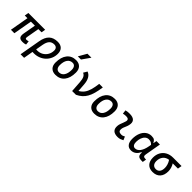

<svg xmlns="http://www.w3.org/2000/svg" viewBox="300 -2337 4104 4104"><g transform="rotate(45 2352.0 -285.0)"><path d="M420.9 9.8Q351.6 9.8 326.2 -25.1Q300.8 -60.1 314.5 -136.7L365.2 -424.8H244.1L169.4 0H64.9L139.6 -424.8H58.6L74.7 -517.6H582.5L566.4 -424.8H469.7L419.9 -141.6Q414.6 -110.8 420.2 -96.9Q425.8 -83 451.7 -83Q463.4 -83 476.6 -86.2Q489.7 -89.4 507.8 -94.2L517.6 -5.9Q492.2 2.9 471.9 6.3Q451.7 9.8 420.9 9.8Z M957 -527.3Q1043.5 -527.3 1091.1 -480.2Q1138.7 -433.1 1138.7 -346.7Q1138.7 -270.5 1110.6 -205.6Q1082.5 -140.6 1032 -92.3Q981.4 -43.9 913.6 -17.1Q845.7 9.8 765.6 9.8Q746.6 9.8 726.1 7.8L688 224.6H581.1L664.6 -250.5Q689.5 -393.1 760.5 -460.2Q831.5 -527.3 957 -527.3ZM742.7 -85Q758.8 -83.5 776.4 -83.5Q849.6 -83.5 907.7 -117.4Q965.8 -151.4 999.8 -210Q1033.7 -268.6 1033.7 -341.8Q1033.7 -386.2 1009.8 -410.4Q985.8 -434.6 942.4 -434.6Q871.1 -434.6 829.6 -388.9Q788.1 -343.3 771 -246.1Z M1417 9.8Q1330.6 9.8 1282 -39.8Q1233.4 -89.4 1233.4 -177.7Q1233.4 -342.8 1307.1 -435.1Q1380.9 -527.3 1511.7 -527.3Q1598.1 -527.3 1646.7 -476.6Q1695.3 -425.8 1695.3 -335Q1695.3 -172.4 1621.8 -81.3Q1548.3 9.8 1417 9.8ZM1435.1 -82.5Q1508.3 -82.5 1549.6 -143.8Q1590.8 -205.1 1590.8 -314Q1590.8 -370.6 1566.4 -402.6Q1542 -434.6 1497.6 -434.6Q1422.4 -434.6 1380.1 -373.5Q1337.9 -312.5 1337.9 -203.6Q1337.9 -146.5 1363.5 -114.5Q1389.2 -82.5 1435.1 -82.5ZM1478 -609.4 1584 -794.9H1704.1L1573.7 -609.4Z M2030.3 0 1916 0.5 1899.4 -249Q1893.6 -335.4 1871.3 -380.1Q1849.1 -424.8 1804.2 -441.9L1854.5 -527.3Q1918.5 -504.4 1953.9 -442.6Q1989.3 -380.9 1997.1 -283.2L2010.7 -96.2Q2075.2 -132.3 2115.5 -186Q2155.8 -239.7 2179.4 -320.3Q2203.1 -400.9 2217.3 -517.6H2325.7Q2310.1 -405.3 2286.9 -321.8Q2263.7 -238.3 2229.2 -178Q2194.8 -117.7 2146 -74.7Q2097.2 -31.7 2030.3 0Z M2588.9 9.8Q2502.4 9.8 2453.9 -39.8Q2405.3 -89.4 2405.3 -177.7Q2405.3 -342.8 2479 -435.1Q2552.7 -527.3 2683.6 -527.3Q2770 -527.3 2818.6 -476.6Q2867.2 -425.8 2867.2 -335Q2867.2 -172.4 2793.7 -81.3Q2720.2 9.8 2588.9 9.8ZM2606.9 -82.5Q2680.2 -82.5 2721.4 -143.8Q2762.7 -205.1 2762.7 -314Q2762.7 -370.6 2738.3 -402.6Q2713.9 -434.6 2669.4 -434.6Q2594.2 -434.6 2552 -373.5Q2509.8 -312.5 2509.8 -203.6Q2509.8 -146.5 2535.4 -114.5Q2561 -82.5 2606.9 -82.5Z M3401.4 -109.9 3435.1 -31.2Q3405.3 -14.2 3372.1 -2.2Q3338.9 9.8 3295.9 9.8Q3116.2 9.8 3126.5 -153.3Q3128.9 -189.9 3140.9 -224.6Q3152.8 -259.3 3166.7 -292Q3180.7 -324.7 3188 -355Q3209 -436 3114.3 -436Q3067.9 -436 3024.9 -424.8L3014.6 -513.7Q3043.5 -522 3072.3 -524.7Q3101.1 -527.3 3129.9 -527.3Q3231 -527.3 3272 -481.2Q3313 -435.1 3291 -345.2Q3282.7 -310.5 3269.3 -280.5Q3255.9 -250.5 3244.6 -221.2Q3233.4 -191.9 3231 -157.7Q3225.6 -83 3314.9 -83Q3339.4 -83 3357.7 -89.1Q3376 -95.2 3401.4 -109.9Z M3933.6 -444.3 3946.8 -517.6H4051.3L3987.8 -154.8Q3981 -115.7 3993.9 -98.1Q4006.8 -80.6 4049.8 -80.6H4069.8L4055.2 4.9H4020.5Q3948.7 4.9 3921.4 -23.9Q3894 -52.7 3900.4 -122.6H3886.2Q3858.9 -59.1 3810.5 -24.4Q3762.2 10.3 3699.7 10.3Q3626.5 10.3 3586.4 -40.8Q3546.4 -91.8 3546.4 -184.1Q3546.4 -285.6 3577.9 -361.8Q3609.4 -438 3666 -480.2Q3722.7 -522.5 3798.3 -522.5Q3858.9 -522.5 3885.3 -500.7Q3911.6 -479 3926.8 -444.3ZM3806.6 -429.7Q3760.3 -429.7 3725.1 -399.2Q3689.9 -368.7 3670.4 -315.9Q3650.9 -263.2 3650.9 -196.3Q3650.9 -141.6 3672.1 -112.1Q3693.4 -82.5 3731.4 -82.5Q3796.9 -82.5 3844.5 -146.2Q3892.1 -210 3912.6 -325.7L3921.9 -377.9Q3906.2 -397.5 3878.9 -413.6Q3851.6 -429.7 3806.6 -429.7Z M4353 9.8Q4252.9 9.8 4197.8 -49.3Q4142.6 -108.4 4142.6 -215.8Q4142.6 -307.1 4180.9 -375.2Q4219.2 -443.4 4288.3 -481.2Q4357.4 -519 4449.7 -519H4703.6L4687.5 -426.3H4530.3Q4558.1 -381.3 4571.8 -334.2Q4585.4 -287.1 4585.4 -240.2Q4585.4 -121.1 4524.7 -55.7Q4463.9 9.8 4353 9.8ZM4421.4 -424.8Q4341.8 -415.5 4294.4 -358.9Q4247.1 -302.2 4247.1 -213.9Q4247.1 -151.9 4276.9 -117.4Q4306.6 -83 4360.4 -83Q4418 -83 4449.5 -124Q4481 -165 4481 -240.2Q4481 -282.2 4466.8 -329.8Q4452.6 -377.4 4421.4 -424.8Z"/></g></svg>

Font: Cascadia Code NF
Style: Italic
Weight: 400
Italic angle: -10°
Monospace: yes
Designer: Aaron Bell
Foundry: Saja Typeworks
Version: Version 2404.023; ttfautohint (v1.8.4)